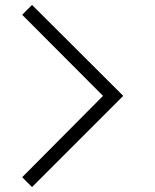

<svg xmlns="http://www.w3.org/2000/svg" viewBox="-20 -743 628 779"><path d="M110 16 70 -24 398 -354 70 -683 110 -723 480 -354Z"/></svg>

Font: SUIT Light
Style: Regular
Weight: 300
Designer: Sunn Youn; Korean Glyphs from Source Han Sans (Sandoll Communications; Soo-young Jang, Joo-yeon Kang)
Foundry: Sunn
Version: Version 1.006